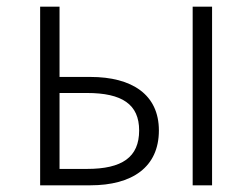

<svg xmlns="http://www.w3.org/2000/svg" viewBox="-20 -554 754 574"><path d="M100 0H250C375 0 455 -54 455 -164C455 -271 375 -324 250 -324H158V-534H100ZM158 -49V-276H240C345 -276 396 -242 396 -164C396 -84 345 -49 240 -49ZM556 0H614V-534H556Z"/></svg>

Font: Noto Sans SC Light
Style: Regular
Weight: 300
Designer: Ryoko NISHIZUKA 西塚涼子 (kana, bopomofo & ideographs); Paul D. Hunt (Latin, Greek & Cyrillic); Sandoll Communications 산돌커뮤니
Foundry: Adobe
Version: Version 2.004;hotconv 1.0.118;makeotfexe 2.5.65603